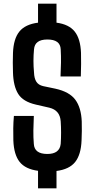

<svg xmlns="http://www.w3.org/2000/svg" viewBox="-20 -929 517 1050"><path d="M188 -909H289V-805Q357 -796 388.5 -756.5Q420 -717 423 -640Q424 -613 423.5 -579Q423 -545 422 -511H311Q313 -551 313.5 -587Q314 -623 312 -659Q310 -713 239 -713Q170 -713 166 -659Q163 -627 163 -596Q163 -565 166 -533Q167 -501 178.5 -482.5Q190 -464 216 -458L283 -444Q360 -427 392 -383.5Q424 -340 427 -265Q428 -240 427.5 -212.5Q427 -185 426 -161Q423 -83 391 -43Q359 -3 289 6V101H188V5Q119 -4 87.5 -43.5Q56 -83 53 -161Q52 -194 52.5 -227.5Q53 -261 56 -295H165Q163 -254 162.5 -216Q162 -178 165 -142Q168 -87 239 -87Q306 -87 312 -142Q314 -171 314 -203.5Q314 -236 312 -265Q308 -326 250 -340L176 -357Q106 -373 79.5 -415.5Q53 -458 51 -533Q50 -560 50 -586.5Q50 -613 51 -640Q54 -717 86 -756.5Q118 -796 188 -805Z"/></svg>

Font: Big Shoulders Text
Style: Bold
Weight: 700
Designer: Patric King
Foundry: XO Type Co
Version: Version 1.000; ttfautohint (v1.8.2)